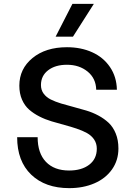

<svg xmlns="http://www.w3.org/2000/svg" viewBox="-20 -952 690 984"><path d="M265.1 -764.2 351.1 -932.1H460.9L354 -764.2ZM335 12.2Q211.9 12.2 139.9 -56.9Q67.9 -126 67.9 -249H172.9Q172.9 -167 215.3 -122.6Q257.8 -78.1 334 -78.1Q398.4 -78.1 437.3 -107.9Q476.1 -137.7 476.1 -189.9Q476.1 -216.8 462.4 -237.1Q448.7 -257.3 425.8 -270Q402.8 -282.7 373 -292.7Q343.3 -302.7 310.3 -311.5Q277.3 -320.3 244.6 -330.1Q211.9 -339.8 182.1 -355Q152.3 -370.1 129.4 -390.1Q106.4 -410.2 92.8 -441.4Q79.1 -472.7 79.1 -513.2Q79.1 -599.1 146.5 -654.5Q213.9 -710 323.2 -710Q395 -710 452.1 -684.3Q509.3 -658.7 543.5 -608.6Q577.6 -558.6 579.1 -492.2H473.1Q471.7 -550.3 429 -585.2Q386.2 -620.1 323.2 -620.1Q263.2 -620.1 226.6 -591.8Q189.9 -563.5 189.9 -516.1Q189.9 -490.7 203.6 -472.2Q217.3 -453.6 240.2 -442.1Q263.2 -430.7 293 -421.6Q322.8 -412.6 355.7 -404.1Q388.7 -395.5 421.4 -385.7Q454.1 -376 483.9 -360.1Q513.7 -344.2 536.6 -322.8Q559.6 -301.3 573.2 -267.8Q586.9 -234.4 586.9 -190.9Q586.9 -130.4 554 -83.7Q521 -37.1 463.9 -12.5Q406.7 12.2 335 12.2Z"/></svg>

Font: Azeret Mono
Style: Regular
Weight: 400
Designer: Martin Vácha
Foundry: Displaay
Version: Version 1.002